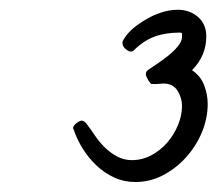

<svg xmlns="http://www.w3.org/2000/svg" viewBox="-20 -771 446 394"><path d="M406.2 -557.6Q406.2 -528.3 394.5 -500Q382.8 -471.7 362.3 -448.7Q341.8 -425.8 314.9 -411.6Q288.1 -397.5 257.8 -397.5Q234.4 -397.5 214.4 -406.7Q194.3 -416 178.2 -431.2Q162.1 -446.3 149.9 -465.8Q137.7 -485.4 130.9 -505.9L129.9 -507.8Q129.9 -512.7 136.7 -518.1Q143.6 -523.4 147.5 -523.4Q152.3 -523.4 157.2 -517.6Q166 -505.9 175.3 -492.2Q184.6 -478.5 195.8 -467.8Q207 -457 220.7 -449.7Q234.4 -442.4 251 -442.4Q271.5 -442.4 290 -452.1Q308.6 -461.9 322.8 -478Q336.9 -494.1 345.2 -514.2Q353.5 -534.2 353.5 -553.7Q353.5 -570.3 344.2 -585Q335 -599.6 315.4 -599.6Q311.5 -599.6 308.1 -599.1Q304.7 -598.6 300.8 -598.6H291Q288.1 -599.6 283.7 -607.4Q279.3 -615.2 279.3 -618.2Q279.3 -624 283.2 -627Q290 -631.8 301.8 -639.6Q313.5 -647.5 325.2 -656.7Q336.9 -666 345.2 -676.3Q353.5 -686.5 353.5 -695.3Q353.5 -699.2 353.5 -701.7Q353.5 -704.1 348.6 -704.1Q319.3 -704.1 296.9 -695.8Q274.4 -687.5 253.9 -667Q252.9 -666 252 -666Q251 -666 250 -665Q244.1 -665 237.8 -670.4Q231.4 -675.8 231.4 -682.6V-685.5Q240.2 -704.1 262.7 -720.2Q285.2 -736.3 304.7 -743.2Q325.2 -751 344.7 -751Q369.1 -751 386.2 -736.3Q403.3 -721.7 403.3 -696.3Q403.3 -656.2 374 -627Q391.6 -615.2 398.9 -596.2Q406.2 -577.1 406.2 -557.6Z"/></svg>

Font: Calligraffitti
Style: Regular
Weight: 400
Designer: Dathan Boardman
Foundry: Open Window
Version: Version 1.002